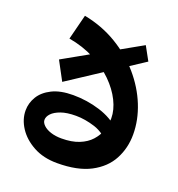

<svg xmlns="http://www.w3.org/2000/svg" viewBox="-131 -817 865 934"><g transform="rotate(20 302.0 -350.0)"><path d="M267 10Q196 10 144 -18.5Q92 -47 64 -90Q36 -133 36 -179Q36 -217 56.5 -251Q77 -285 120 -306.5Q163 -328 229 -328Q301 -328 368 -307Q435 -286 476 -245L471 -150Q427 -205 375 -221.5Q323 -238 276 -238Q229 -238 198.5 -227Q168 -216 153 -200Q138 -184 138 -167Q138 -153 152 -139.5Q166 -126 190.5 -118Q215 -110 246 -110Q299 -110 336.5 -125Q374 -140 397 -165.5Q420 -191 430.5 -222Q441 -253 441 -285Q441 -328 418 -374.5Q395 -421 352.5 -463Q310 -505 250.5 -536Q191 -567 117 -580L150 -710Q243 -692 320 -646Q397 -600 452.5 -535.5Q508 -471 538 -396.5Q568 -322 568 -247Q568 -177 537 -118.5Q506 -60 439.5 -25Q373 10 267 10ZM156 -370 104 -467 477 -677 516 -606Z"/></g></svg>

Font: Marhey Light Medium
Style: Regular
Weight: 500
Version: Version 1.000